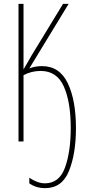

<svg xmlns="http://www.w3.org/2000/svg" viewBox="-20 -734 459 996"><path d="M132 -379Q162 -391 198 -391Q289 -391 331.5 -302.5Q374 -214 374 -69Q374 63 338 152.5Q302 242 214 242Q167 242 132 217V188Q175 217 213 217Q288 217 317.5 134.5Q347 52 347 -70Q347 -205 311 -285.5Q275 -366 191 -366Q143 -366 102 -344V0H76V-714H102V-374L126 -415Q146 -451 157 -468L307 -714H336Z"/></svg>

Font: Noto Sans Display Thin Cond
Style: Regular
Weight: 250
Width: 3
Designer: Monotype Design team
Foundry: Monotype Imaging Inc.
Version: Version 1.000